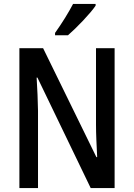

<svg xmlns="http://www.w3.org/2000/svg" viewBox="-20 -960 684 980"><path d="M468 -931V-940H353C330 -896 296 -841 261 -792V-780H327C371 -818 442 -892 468 -931ZM565 0V-714H470V-324C470 -275 473 -219 476 -158H472L200 -714H79V0H174V-395C173 -447 171 -502 167 -564H171L443 0Z"/></svg>

Font: Noto Sans Gujarati UI Condensed Medium
Style: Regular
Weight: 500
Width: 3
Designer: Jelle Bosma - Monotype Design Team, Universal Thirst
Foundry: Monotype Imaging Inc.
Version: Version 2.106